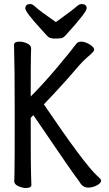

<svg xmlns="http://www.w3.org/2000/svg" viewBox="-20 -918 540 955"><path d="M108.9 17.1Q91.8 17.1 71.3 8.1Q50.8 -1 50.8 -17.1Q50.8 -28.8 52 -56.4Q53.2 -84 53.2 -351.1Q53.2 -586.9 49.8 -694.8Q49.8 -710.9 77.1 -710.9Q95.2 -710.9 115 -701.9Q134.8 -692.9 134.8 -676.8Q134.8 -665 133.8 -639.4Q132.8 -613.8 132.8 -438Q194.8 -500 263.9 -582Q333 -664.1 361.8 -703.1Q371.1 -710.9 384 -710.9Q397 -710.9 411.4 -704.6Q425.8 -698.2 437 -689.2Q448.2 -680.2 448.2 -669.9Q448.2 -661.1 415 -633.8Q395 -617.2 372.1 -590.8Q296.9 -502 198.2 -398.9Q397.9 -104 462.9 -43.9Q482.9 -26.9 482.9 -20Q482.9 -6.8 461.4 4.2Q439.9 15.1 418.9 15.1Q392.1 15.1 376 -12.2Q370.1 -22 361.8 -32.2Q341.8 -57.1 146 -345.2L132.8 -332Q132.8 -77.1 134.5 -46.6Q136.2 -16.1 136.2 1Q136.2 17.1 108.9 17.1ZM251 -726.1Q226.1 -726.1 214.6 -739.5Q203.1 -752.9 185.1 -772Q106 -857.9 106 -876Q106 -897.9 130.9 -897.9Q142.1 -897.9 158.9 -881.6Q175.8 -865.2 257.8 -808.1Q341.8 -868.2 357.9 -883.1Q374 -897.9 384.8 -897.9Q411.1 -897.9 411.1 -877Q411.1 -856.9 307.1 -743.2Q295.9 -730 284.4 -728Q272.9 -726.1 251 -726.1Z"/></svg>

Font: LXGW WenKai Mono GB Screen
Style: Regular
Weight: 400
Monospace: yes
Designer: LXGW / Fontworks Inc.
Foundry: LXGW / Fontworks Inc.
Version: Version 1.510;January 18,2025